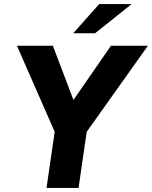

<svg xmlns="http://www.w3.org/2000/svg" viewBox="-20 -921 745 941"><path d="M208 0H365L405 -275L705 -697H524L340 -431L239 -697H63L248 -275ZM339 -758H446L625 -901H466Z"/></svg>

Font: HK Grotesk Black
Style: Italic
Weight: 900
Italic angle: -16°
Designer: Alfredo Marco Pradil
Foundry: Hanken Design Co.
Version: Version 3.001;FEAKit 1.0